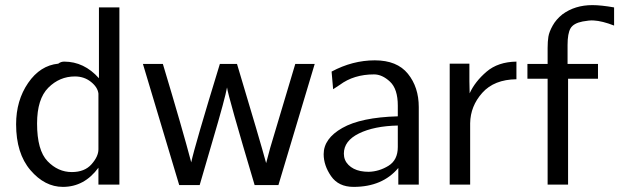

<svg xmlns="http://www.w3.org/2000/svg" viewBox="-20 -722 2422 751"><path d="M43 -236Q43 -329 90 -397.5Q137 -466 208 -473Q218 -481 231 -481Q309 -481 367 -416V-693H447V0H365V-37V-66Q310 9 226 9Q155 9 99 -56.5Q43 -122 43 -236ZM125 -239Q125 -134 166 -91.5Q207 -49 261 -49Q311 -49 338 -79.5Q365 -110 365 -138V-356Q362 -381 335.5 -402Q309 -423 273 -423Q213 -423 169 -379Q125 -335 125 -239Z M539 -472H617Q694 -216 728 -87Q741 -149 840 -472H907Q998 -169 1021 -84L1037 -144L1135 -472H1211L1069 2H976Q872 -347 868 -380Q861 -339 811 -169.5Q761 0 761 2H681Z M1246 -119Q1246 -180 1319 -221.5Q1392 -263 1536 -267V-309Q1536 -374 1505.5 -402.5Q1475 -431 1443 -431Q1364 -431 1309 -390L1283 -373L1277 -442Q1359 -486 1446 -486Q1533 -486 1575.5 -433.5Q1618 -381 1618 -303V0H1538V-65Q1476 9 1363 9Q1304 9 1275 -33Q1246 -75 1246 -119ZM1325 -121Q1325 -95 1343 -77Q1361 -59 1390 -53Q1405 -50 1422 -50Q1463 -51 1499.5 -73.5Q1536 -96 1536 -147V-231Q1443 -229 1384 -200Q1325 -171 1325 -121Z M1739 0V-473H1816V-404Q1816 -396 1816.5 -380.5Q1817 -365 1817 -357Q1838 -403 1883 -441.5Q1928 -480 2000 -481V-412Q1913 -411 1866.5 -359Q1820 -307 1819 -240V0Z M2043 -414V-472H2122V-534Q2122 -560 2125 -578.5Q2128 -597 2141.5 -621.5Q2155 -646 2180 -666Q2229 -702 2297 -702Q2331 -702 2382 -693V-622Q2336 -640 2302 -642Q2285 -643 2259 -638Q2223 -631 2211.5 -611Q2200 -591 2200 -546V-472H2319V-414H2202V0H2122V-414Z"/></svg>

Font: Coval
Style: Light
Weight: 300
Foundry: Context Ltd
Version: Version 001.000